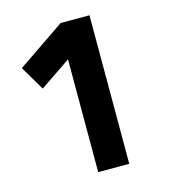

<svg xmlns="http://www.w3.org/2000/svg" viewBox="-101 -742 732 824"><g transform="rotate(-15 265.0 -330.0)"><path d="M33 -516 244 -660H372V0H234V-501L97 -408Z"/></g></svg>

Font: TypoPRO Titillium Maps
Style: 999 wt
Weight: 900
Designer: Campivisivi
Foundry: Accademia di Belle Arti di Urbino and students of MA course of Visual design
Version: Version 001.001